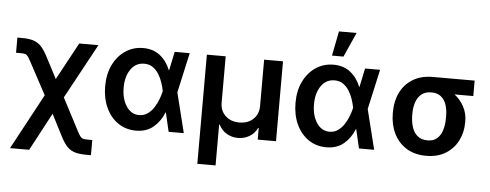

<svg xmlns="http://www.w3.org/2000/svg" viewBox="-59 -941 3333 1306"><g transform="rotate(5 1608.0 -288.0)"><path d="M598.7 204.5H570.3Q522.7 204.5 491.7 196Q460.6 187.5 438 165.1Q415.5 142.8 393.5 100.9L314.3 -53.6L176.8 204.5H46.2L250 -174L132.8 -392.4Q119.3 -417.6 111.2 -428.8Q103 -440 92.2 -442.6Q81.3 -445.3 59.3 -445.3H30.5V-549H59.3Q106.9 -549 137.6 -540Q168.3 -530.9 191.1 -507.8Q213.8 -484.7 236.5 -441.8L315.3 -290.8L453.1 -545.5H584.2L380.7 -171.2L497.2 51.8Q508.9 74.6 517.4 85Q525.9 95.5 537.6 98.2Q549.4 100.9 570.3 100.9H598.7Z M887.8 11.4H886.4Q817.8 10.7 765.4 -25.6Q713.1 -61.8 683.6 -125.7Q654.1 -189.6 654.1 -272.7Q654.1 -355.5 685 -418.5Q715.9 -481.5 769.2 -517Q822.4 -552.6 889.6 -552.6Q958.8 -552.6 1005.5 -515.4Q1052.2 -478.3 1076 -417.6H1078.1L1105.1 -545.5H1207.7L1147 -272.7L1214.8 0H1111.2L1081.3 -128.6H1078.5Q1054.7 -68.2 1007.8 -28.4Q960.9 11.4 887.8 11.4ZM900.9 -95.9Q933.2 -95.9 958.1 -113.1Q983 -130.3 1000.7 -157.5Q1018.5 -184.7 1030 -215Q1041.5 -245.4 1047.2 -271.3L1047.6 -272.7L1047.2 -274.1Q1041.9 -300.8 1031.8 -330.8Q1021.7 -360.8 1005.1 -387.3Q988.6 -413.7 964.3 -430.4Q940 -447.1 906.2 -447.1Q848.4 -447.1 814.3 -398.3Q780.2 -349.4 780.2 -273.1Q780.2 -196.4 813.6 -146.1Q846.9 -95.9 900.9 -95.9Z M1449.2 199.9H1324.6V-545.5H1453.1V-229.4Q1453.1 -174 1489.3 -139.6Q1525.6 -105.1 1584.5 -105.1Q1643.5 -105.1 1679.5 -139.7Q1715.6 -174.4 1715.6 -228.3V-545.5H1844.5V0H1719.5V-78.8H1715.2Q1697.1 -40.8 1661.9 -20.2Q1626.8 0.4 1584.5 0.4Q1541.9 0.4 1506.9 -20.2Q1471.9 -40.8 1453.5 -78.8H1449.2Z M2187.5 11.4H2186.1Q2117.5 10.7 2065.2 -25.6Q2012.8 -61.8 1983.3 -125.7Q1953.8 -189.6 1953.8 -272.7Q1953.8 -355.5 1984.7 -418.5Q2015.6 -481.5 2068.9 -517Q2122.2 -552.6 2189.3 -552.6Q2258.5 -552.6 2305.2 -515.4Q2351.9 -478.3 2375.7 -417.6H2377.8L2404.8 -545.5H2507.5L2446.7 -272.7L2514.6 0H2410.9L2381 -128.6H2378.2Q2354.4 -68.2 2307.5 -28.4Q2260.7 11.4 2187.5 11.4ZM2200.6 -95.9Q2233 -95.9 2257.8 -113.1Q2282.7 -130.3 2300.4 -157.5Q2318.2 -184.7 2329.7 -215Q2341.3 -245.4 2346.9 -271.3L2347.3 -272.7L2346.9 -274.1Q2341.6 -300.8 2331.5 -330.8Q2321.4 -360.8 2304.9 -387.3Q2288.4 -413.7 2264 -430.4Q2239.7 -447.1 2206 -447.1Q2148.1 -447.1 2114 -398.3Q2079.9 -349.4 2079.9 -273.1Q2079.9 -196.4 2113.3 -146.1Q2146.7 -95.9 2200.6 -95.9ZM2251.4 -613.3H2172.9L2206 -781.2H2326.3Z M2870.7 9.9Q2790.5 9.9 2734.4 -25.4Q2678.3 -60.7 2648.8 -121.4Q2619.3 -182.2 2619.3 -258.5V-269.9Q2619.3 -343.4 2648.6 -402Q2677.9 -460.6 2733.8 -494.5Q2789.8 -528.4 2869.3 -528.4H3154.5V-422.9H3026.3Q3065.3 -393.5 3090.2 -348Q3115.1 -302.6 3115.1 -248.6V-238.6Q3115.1 -170.8 3086.3 -114.3Q3057.5 -57.9 3003 -24Q2948.5 9.9 2870.7 9.9ZM2870.7 -95.5Q2911.6 -95.5 2936.1 -117.7Q2960.6 -139.9 2971.6 -177.2Q2982.2 -213.1 2982.2 -255.7V-272.4Q2982.2 -312.1 2971.4 -346.4Q2960.6 -380.7 2935.7 -401.8Q2910.9 -422.9 2869.3 -422.9Q2827.1 -422.9 2801.3 -401.8Q2775.6 -380.7 2763.8 -345.9Q2752.1 -311.1 2752.1 -269.9V-258.5Q2752.1 -214.1 2763.7 -177Q2775.2 -139.9 2801.3 -117.7Q2827.4 -95.5 2870.7 -95.5Z"/></g></svg>

Font: Linik Sans SemiBold
Style: Regular
Weight: 600
Designer: Rasmus Andersson (font), Cristiano Sobral (main changes)
Foundry: rsms
Version: Version 3.018;June 1, 2022;FontCreator 14.0.0.2814 64-bit; t